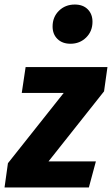

<svg xmlns="http://www.w3.org/2000/svg" viewBox="-47 -827 494 847"><path d="M427 -531 412 -424 167 -115H376L345 0H-27L-12 -107L234 -417H49L66 -531ZM185 -710Q185 -752 213 -779.5Q241 -807 283 -807Q319 -807 340 -786Q361 -765 361 -731Q361 -689 333 -661.5Q305 -634 264 -634Q228 -634 206.5 -655Q185 -676 185 -710Z"/></svg>

Font: Fira Sans Condensed
Style: Bold Italic
Weight: 700
Width: 3
Italic angle: -8°
Designer: Carrois Corporate & Edenspiekermann AG
Foundry: Carrois Corporate GbR & Edenspiekermann AG
Version: Version 4.203